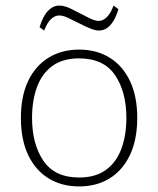

<svg xmlns="http://www.w3.org/2000/svg" viewBox="-20 -659 566 689"><path d="M264 10Q201.5 10 154.5 -18.8Q107.5 -47.5 81.2 -102.5Q55 -157.5 55 -236Q55 -314 81.2 -368.8Q107.5 -423.5 154.5 -452.2Q201.5 -481 264 -481Q326.5 -481 373.2 -452.2Q420 -423.5 446.2 -368.8Q472.5 -314 472.5 -236Q472.5 -157.5 446.2 -102.5Q420 -47.5 373.2 -18.8Q326.5 10 264 10ZM264 -22Q322.5 -22 360 -49.2Q397.5 -76.5 415.5 -125Q433.5 -173.5 433.5 -236Q433.5 -330 392.5 -389.8Q351.5 -449.5 263.5 -449.5Q205 -449.5 167.8 -422.2Q130.5 -395 112.8 -346.8Q95 -298.5 95 -236Q95 -142 135.8 -82Q176.5 -22 264 -22ZM138.5 -549.5 122 -561.5Q134 -601 152.2 -620Q170.5 -639 192.5 -639Q204 -639 216.8 -635Q229.5 -631 265.5 -612Q301.5 -593 312.8 -588.5Q324 -584 334.5 -584Q349 -584 363 -597.2Q377 -610.5 387.5 -639L405 -626Q397 -599.5 386.2 -582.5Q375.5 -565.5 362.8 -557.5Q350 -549.5 335.5 -549.5Q323.5 -549.5 307.8 -555.2Q292 -561 255.5 -579.5Q224 -595.5 213.5 -599.5Q203 -603.5 192.5 -603.5Q177.5 -603.5 163.8 -591.2Q150 -579 138.5 -549.5Z"/></svg>

Font: Karla ExtraLight
Style: Regular
Weight: 250
Designer: Jonathan Pinhorn
Version: Version 2.004;gftools[0.9.33]